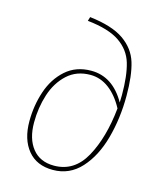

<svg xmlns="http://www.w3.org/2000/svg" viewBox="-112 -821 772 913"><g transform="rotate(15 274.0 -364.0)"><path d="M67 -185Q67 -262 90.5 -332.5Q114 -403 164.5 -448Q215 -493 290 -493Q396 -493 459 -382L460 -419Q460 -514 442.5 -573.5Q425 -633 371 -670Q317 -707 212 -718L218 -738Q329 -725 386.5 -685Q444 -645 463 -583Q482 -521 482 -421Q482 -310 455 -211.5Q428 -113 372 -51.5Q316 10 234 10Q154 10 110.5 -43Q67 -96 67 -185ZM456 -352Q425 -410 383 -441.5Q341 -473 291 -473Q223 -473 177.5 -431Q132 -389 111 -323.5Q90 -258 90 -185Q90 -105 127.5 -58Q165 -11 234 -11Q334 -11 387.5 -108Q441 -205 456 -352Z"/></g></svg>

Font: Fira Sans Thin
Style: Italic
Weight: 250
Italic angle: -8°
Designer: Carrois Corporate & Edenspiekermann AG
Foundry: Carrois Corporate GbR & Edenspiekermann AG
Version: Version 4.203